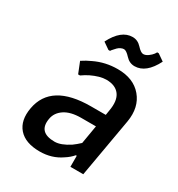

<svg xmlns="http://www.w3.org/2000/svg" viewBox="-165 -785 839 904"><g transform="rotate(30 255.0 -333.0)"><path d="M369 -561Q341 -561 320.5 -583.5Q300 -606 287 -606Q279 -606 270 -601.5Q261 -597 255 -591Q249 -585 244 -579Q239 -573 236 -570L234 -566H225L189 -591Q232 -676 294 -676Q322 -676 342.5 -653.5Q363 -631 376 -631Q389 -631 402.5 -641Q416 -651 422.5 -660Q429 -669 429 -671H438L474 -646Q431 -561 369 -561ZM183 10Q105 10 68.5 -31.5Q32 -73 45 -145Q72 -295 287 -295H367L371 -320Q382 -379 359.5 -409.5Q337 -440 287 -440Q253 -440 205 -417Q183 -405 169 -395H159L135 -455Q159 -471 184 -482Q242 -510 309 -510Q395 -510 440 -456.5Q485 -403 471 -320L415 0H345V-60H340Q323 -40 299 -25Q249 10 183 10ZM221 -65Q255 -65 301 -95Q319 -108 337 -125L354 -225H274Q217 -225 184 -203Q151 -181 145 -145Q131 -65 221 -65Z"/></g></svg>

Font: Scada
Style: Italic
Weight: 400
Italic angle: -10°
Designer: Jovanny Lemonad
Foundry: Jovanny Lemonad
Version: Version 4.100;PS 004.100;hotconv 1.0.88;makeotf.lib2.5.64775